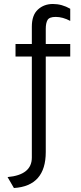

<svg xmlns="http://www.w3.org/2000/svg" viewBox="-20 -732 408 965"><path d="M50 213 18 158Q140 147 140 60V-448H58V-511H140V-598Q140 -656 170.5 -684Q201 -712 246 -712Q291 -712 333 -688V-627Q295 -647 260 -647Q228 -647 219 -631.5Q210 -616 210 -587V-511H333V-448H210V32Q210 203 50 213Z"/></svg>

Font: Overpass Light
Style: Regular
Weight: 300
Designer: Delve Withrington, Thomas Jockin
Foundry: Delve Fonts
Version: Version 3.000;DELV;Overpass